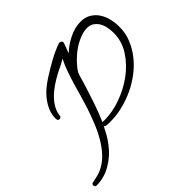

<svg xmlns="http://www.w3.org/2000/svg" viewBox="-203 -942 1143 1143"><g transform="rotate(-45 369.0 -370.5)"><path d="M758.8 -563.5Q758.8 -510.7 739.7 -463.9Q720.7 -417 688.5 -376.5Q656.2 -335.9 613.8 -303.7Q571.3 -271.5 522.9 -249Q474.6 -226.6 423.8 -214.4Q373 -202.1 325.2 -202.1Q320.3 -202.1 313.5 -201.7Q306.6 -201.2 298.8 -202.1Q291 -203.1 284.2 -204.6Q277.3 -206.1 274.4 -210.9Q261.7 -185.5 247.6 -160.6Q233.4 -135.7 215.8 -113.3Q176.8 -60.5 118.2 -25.9Q59.6 8.8 -7.8 8.8Q-12.7 8.8 -16.1 3.9Q-19.5 -1 -19.5 -5.9Q-19.5 -17.6 -8.8 -19.5Q10.7 -24.4 28.3 -27.8Q45.9 -31.2 65.4 -39.1Q110.4 -58.6 144 -94.2Q177.7 -129.9 203.1 -173.8Q228.5 -217.8 247.1 -265.1Q265.6 -312.5 280.3 -355.5Q293 -394.5 304.2 -434.6Q315.4 -474.6 327.1 -514.2Q338.9 -553.7 352.5 -592.8Q366.2 -631.8 384.8 -668.9Q357.4 -652.3 329.1 -639.2Q300.8 -626 273.4 -609.4Q253.9 -597.7 233.9 -583.5Q213.9 -569.3 196.3 -552.7Q178.7 -536.1 164.6 -517.1Q150.4 -498 141.6 -475.6Q137.7 -465.8 136.2 -456.5Q134.8 -447.3 132.8 -436.5Q130.9 -431.6 127 -429.2Q123 -426.8 119.1 -426.8Q108.4 -426.8 106 -433.1Q103.5 -439.5 103.5 -447.3Q103.5 -480.5 116.2 -510.3Q128.9 -540 148.9 -565.9Q168.9 -591.8 194.8 -613.3Q220.7 -634.8 247.1 -651.4Q291 -679.7 339.8 -706.5Q388.7 -733.4 437.5 -750H439.5Q445.3 -750 451.7 -745.1Q458 -740.2 458 -733.4Q458 -732.4 454.6 -722.7Q451.2 -712.9 446.8 -701.2Q442.4 -689.5 438 -678.7Q433.6 -668 432.6 -665Q450.2 -681.6 471.7 -696.8Q493.2 -711.9 516.6 -723.6Q540 -735.4 564.9 -742.2Q589.8 -749 615.2 -749Q654.3 -749 681.6 -732.4Q709 -715.8 726.1 -689.5Q743.2 -663.1 751 -629.9Q758.8 -596.7 758.8 -563.5ZM709 -562.5Q709 -584 704.6 -607.9Q700.2 -631.8 689.5 -650.9Q678.7 -669.9 660.6 -682.6Q642.6 -695.3 616.2 -695.3Q600.6 -695.3 585 -691.4Q569.3 -687.5 554.7 -681.6Q512.7 -665 476.6 -636.2Q440.4 -607.4 412.1 -572.3Q407.2 -566.4 401.9 -559.1Q396.5 -551.8 392.6 -544.9Q387.7 -534.2 382.3 -514.2Q377 -494.1 373 -481.4Q362.3 -446.3 350.6 -410.6Q338.9 -375 327.1 -339.8Q317.4 -312.5 307.1 -285.6Q296.9 -258.8 285.2 -232.4Q290 -234.4 294.9 -233.9Q299.8 -233.4 304.7 -233.4Q369.1 -233.4 439.9 -258.3Q510.7 -283.2 570.8 -327.1Q630.9 -371.1 669.9 -431.2Q709 -491.2 709 -562.5Z"/></g></svg>

Font: Calligraffitti
Style: Regular
Weight: 400
Designer: Dathan Boardman
Foundry: Open Window
Version: Version 1.002